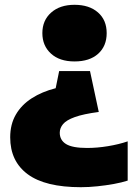

<svg xmlns="http://www.w3.org/2000/svg" viewBox="-20 -580 565 800"><path d="M355 -284 391.5 -113.5Q327 -105 291.8 -92.2Q256.5 -79.5 242.8 -63Q229 -46.5 229 -27Q229 4 255.2 20.2Q281.5 36.5 343 36.5Q385 36.5 430.2 29Q475.5 21.5 512 9V172.5Q487.5 180.5 454.5 186.5Q421.5 192.5 385.8 196.2Q350 200 317 200Q168.5 200 95.5 146Q22.5 92 22.5 -8Q22.5 -62 46 -102.5Q69.5 -143 112.2 -170.5Q155 -198 212 -212.5L226.5 -284ZM290.5 -560Q352 -560 388.2 -528.2Q424.5 -496.5 424.5 -442Q424.5 -388 389 -356Q353.5 -324 290.5 -324Q228 -324 192.2 -356.8Q156.5 -389.5 156.5 -442Q156.5 -495 193 -527.5Q229.5 -560 290.5 -560Z"/></svg>

Font: Encode Sans Condensed Thin Black
Style: Regular
Weight: 900
Version: Version 3.002